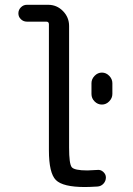

<svg xmlns="http://www.w3.org/2000/svg" viewBox="-20 -750 540 780"><path d="M351.6 -412.1Q351.6 -428.7 364.3 -441.9Q377 -455.1 394 -455.1Q411.1 -455.1 423.8 -441.9Q436.5 -428.7 436.5 -412.1V-368.2Q436.5 -351.6 423.8 -338.4Q411.1 -325.2 394 -325.2Q377 -325.2 364.3 -337.9Q351.6 -350.6 351.6 -368.2ZM88.9 -662.1Q75.2 -662.1 64.9 -671.9Q54.7 -681.6 54.7 -695.8Q54.7 -710 64.9 -720.2Q75.2 -730.5 88.9 -730.5H175.8Q210.9 -730.5 235.8 -705.1Q260.7 -679.7 260.7 -644.5V-150.4Q260.7 -84 271.5 -70.8Q282.2 -57.6 335 -57.6Q346.7 -57.6 375 -59.6Q388.7 -61.5 399.4 -51.8Q410.2 -42 410.2 -29.3Q410.2 -14.6 400.4 -3.9Q390.6 6.8 376 7.8Q341.8 9.8 325.2 9.8Q235.4 9.8 207 -18.6Q178.7 -46.9 178.7 -139.6V-651.4Q178.7 -662.1 168 -662.1Z"/></svg>

Font: Rounded-X Mgen+ 1m regular
Style: Regular
Weight: 400
Designer: [Source Han Sans]
Ryoko NISHIZUKA  (kana & ideographs); Paul D. Hunt (Latin, Greek & Cyrillic); Wenlong ZHANG  (bopomofo
Version: Version 1.059.20150602